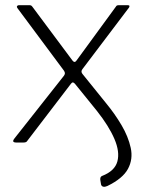

<svg xmlns="http://www.w3.org/2000/svg" viewBox="-20 -550 560 741"><path d="M394 168Q385 172 378.5 170.5Q372 169 370 162L367 144Q366 132 374 129Q423 110 433 73Q443 36 421.5 -14Q400 -64 354 -122L269 -227Q264 -232 261 -232Q258 -232 254 -227L85 -6Q82 0 71 0H41Q34 0 31.5 -3.5Q29 -7 36 -16L227 -258Q231 -264 230.5 -268Q230 -272 227 -277L47 -519Q44 -523 46 -526.5Q48 -530 53 -530H92Q97 -530 99.5 -529Q102 -528 105 -524L260 -316Q268 -306 275 -316L427 -524Q429 -528 432 -529Q435 -530 440 -530H473Q479 -530 479.5 -527Q480 -524 478 -521L298 -283Q291 -274 298 -265L390 -151Q423 -111 449 -67Q475 -23 484.5 20.5Q494 64 474 101.5Q454 139 394 168Z"/></svg>

Font: Libre Franklin ExtraLight
Style: Regular
Weight: 250
Designer: Pablo Impallari, Rodrigo Fuenzalida, Nhung Nguyen
Foundry: Impallari Type
Version: Version 3.000